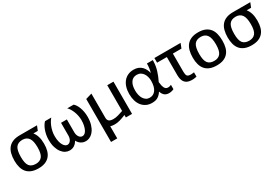

<svg xmlns="http://www.w3.org/2000/svg" viewBox="61 -1524 3922 2709"><g transform="rotate(-30 2022.0 -170.0)"><path d="M467 -457Q526 -386 526 -257Q526 -196 513 -147.5Q500 -99 471 -64.5Q442 -30 396.5 -11.5Q351 7 286 7Q221 7 174.5 -11.5Q128 -30 99 -64.5Q70 -99 56.5 -148Q43 -197 43 -257Q43 -321 56.5 -372Q70 -423 99 -458Q128 -493 174 -512Q220 -531 286 -531H569L539 -457ZM286 -457Q214 -457 181 -411.5Q148 -366 148 -257Q148 -152 181 -109.5Q214 -67 286 -67Q352 -67 386.5 -109.5Q421 -152 421 -257Q421 -363 388 -409Q355 -455 292 -457Z M798 -525Q780 -505 764 -477.5Q748 -450 735.5 -417.5Q723 -385 715.5 -348.5Q708 -312 708 -273Q708 -223 717 -186Q726 -149 740 -125Q754 -101 771 -89Q788 -77 805 -77Q821 -77 835 -85.5Q849 -94 859 -108.5Q869 -123 874.5 -142.5Q880 -162 880 -184V-392H975V-184Q975 -139 996 -108Q1017 -77 1051 -77Q1070 -77 1087.5 -90.5Q1105 -104 1118.5 -130.5Q1132 -157 1140.5 -195Q1149 -233 1149 -282Q1149 -317 1142 -352.5Q1135 -388 1122.5 -420.5Q1110 -453 1093.5 -480Q1077 -507 1058 -525H1162Q1179 -511 1194.5 -487Q1210 -463 1222 -431Q1234 -399 1241 -360.5Q1248 -322 1248 -280Q1248 -209 1232 -155.5Q1216 -102 1189 -65.5Q1162 -29 1127.5 -10.5Q1093 8 1057 8Q1012 8 978.5 -14.5Q945 -37 925 -75Q905 -37 871.5 -14.5Q838 8 792 8Q759 8 726.5 -8.5Q694 -25 667.5 -59.5Q641 -94 624.5 -146.5Q608 -199 608 -271Q608 -313 615.5 -351.5Q623 -390 635 -423Q647 -456 663 -482Q679 -508 696 -525Z M1356 -505 1457 -535V-144Q1457 -102 1479.5 -85Q1502 -68 1547 -68Q1589 -68 1628.5 -80Q1668 -92 1710 -106V-525H1811V0H1710V-40Q1656 -18 1613 -5.5Q1570 7 1527 7Q1488 7 1457 -2V195H1356Z M2444 -511Q2444 -423 2420 -346Q2396 -269 2361 -200Q2367 -137 2384 -102.5Q2401 -68 2439 -68Q2468 -68 2491 -81V-10Q2471 0 2446.5 5Q2422 10 2399 8Q2357 4 2333 -20.5Q2309 -45 2297 -82Q2272 -41 2234 -16Q2196 9 2134 8Q2083 8 2043 -11.5Q2003 -31 1974.5 -66Q1946 -101 1931 -151Q1916 -201 1916 -261Q1916 -322 1931.5 -372Q1947 -422 1976 -457Q2005 -492 2046.5 -511Q2088 -530 2140 -530Q2183 -530 2215 -516.5Q2247 -503 2269.5 -480.5Q2292 -458 2306.5 -428.5Q2321 -399 2329 -367Q2338 -400 2343 -435.5Q2348 -471 2348 -511ZM2013 -262Q2013 -223 2021.5 -188Q2030 -153 2046.5 -127.5Q2063 -102 2087 -87Q2111 -72 2143 -72Q2206 -72 2242 -123.5Q2278 -175 2278 -271Q2278 -302 2270 -333Q2262 -364 2245.5 -389Q2229 -414 2203.5 -429.5Q2178 -445 2142 -445Q2079 -445 2046 -396.5Q2013 -348 2013 -263Z M2478 -525H2905L2875 -449H2735V-152Q2735 -107 2748.5 -86.5Q2762 -66 2809 -66Q2820 -66 2833.5 -67.5Q2847 -69 2861 -71V0Q2838 5 2815 7.5Q2792 10 2769 8Q2731 6 2705.5 -7Q2680 -20 2665 -42Q2650 -64 2643.5 -92.5Q2637 -121 2637 -154V-449H2478Z M3192 -531Q3257 -531 3302.5 -512Q3348 -493 3377 -458Q3406 -423 3419 -372Q3432 -321 3432 -257Q3432 -196 3419 -147.5Q3406 -99 3377 -64.5Q3348 -30 3302.5 -11.5Q3257 7 3192 7Q3127 7 3080.5 -11.5Q3034 -30 3005 -64.5Q2976 -99 2962.5 -148Q2949 -197 2949 -257Q2949 -321 2962.5 -372Q2976 -423 3005 -458Q3034 -493 3080 -512Q3126 -531 3192 -531ZM3192 -457Q3120 -457 3087 -411.5Q3054 -366 3054 -257Q3054 -152 3087 -109.5Q3120 -67 3192 -67Q3258 -67 3292.5 -109.5Q3327 -152 3327 -257Q3327 -366 3292.5 -411.5Q3258 -457 3192 -457Z M3942 -457Q4001 -386 4001 -257Q4001 -196 3988 -147.5Q3975 -99 3946 -64.5Q3917 -30 3871.5 -11.5Q3826 7 3761 7Q3696 7 3649.5 -11.5Q3603 -30 3574 -64.5Q3545 -99 3531.5 -148Q3518 -197 3518 -257Q3518 -321 3531.5 -372Q3545 -423 3574 -458Q3603 -493 3649 -512Q3695 -531 3761 -531H4044L4014 -457ZM3761 -457Q3689 -457 3656 -411.5Q3623 -366 3623 -257Q3623 -152 3656 -109.5Q3689 -67 3761 -67Q3827 -67 3861.5 -109.5Q3896 -152 3896 -257Q3896 -363 3863 -409Q3830 -455 3767 -457Z"/></g></svg>

Font: BM YEONSUNG
Style: Regular
Weight: 400
Designer: Bongjin Kim; Myungsoo Han; Jaehyun Keum; Jihee Min; Dokyung Lee; Chorong Kim; Jooyeon Kang; Sang-a Kim;
Foundry: Sandoll Communications Inc.
Version: Version 1.000;PS 1;hotconv 16.6.51;makeotf.lib2.5.65220